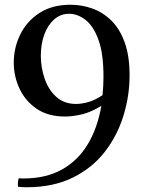

<svg xmlns="http://www.w3.org/2000/svg" viewBox="-20 -650 610 809"><path d="M407 -204Q363 -177 324.5 -168Q286 -159 254 -159Q182 -159 134 -192Q86 -225 62 -277Q38 -329 38 -386Q38 -449 65.5 -505Q93 -561 146.5 -595.5Q200 -630 277 -630Q325 -630 369.5 -614Q414 -598 449.5 -563Q485 -528 505.5 -471Q526 -414 526 -332Q526 -247 500.5 -163.5Q475 -80 422.5 -11.5Q370 57 287.5 98Q205 139 91 139Q88 139 77 138.5Q66 138 56 137Q55 128 55.5 119.5Q56 111 59 101Q68 102 72.5 102Q77 102 78 102Q174 102 241.5 64Q309 26 350 -42.5Q391 -111 407 -204ZM416 -327Q416 -424 395 -482Q374 -540 340.5 -566Q307 -592 271 -592Q235 -592 208 -568Q181 -544 166.5 -504Q152 -464 152 -415Q152 -366 168 -319Q184 -272 217 -242Q250 -212 301 -212Q322 -212 350.5 -219.5Q379 -227 412 -249Q416 -287 416 -327Z"/></svg>

Font: Tiro Kannada
Style: Regular
Weight: 400
Designer: Kannada: John Hudson & Fiona Ross. Latin: John Hudson.
Foundry: Tiro Typeworks Ltd.
Version: Version 1.52